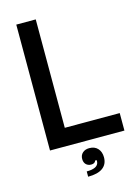

<svg xmlns="http://www.w3.org/2000/svg" viewBox="-141 -840 818 1124"><g transform="rotate(-15 268.5 -278.5)"><path d="M524 0H73V-763H191V-106H524ZM249 174Q317 174 322 137Q322 135 322.5 132Q323 129 322 125H313Q308 142 285 142Q266 142 254 130Q242 118 242 97Q242 74 257.5 60Q273 46 298 46Q331 46 349.5 66.5Q368 87 368 120Q368 162 338 184Q308 206 249 206Z"/></g></svg>

Font: Open Sauce One Medium
Style: Regular
Weight: 500
Designer: Alfredo Marco Pradil
Foundry: Creative Sauce Fz LLC
Version: Version 1.477